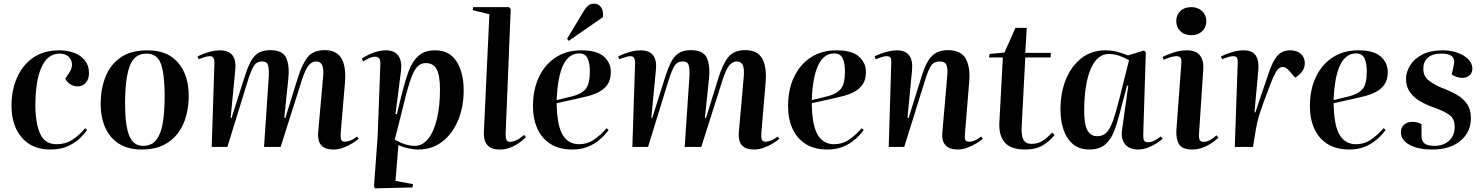

<svg xmlns="http://www.w3.org/2000/svg" viewBox="-20 -806 8132 1053"><path d="M307 -530Q350 -530 387 -516Q424 -502 446 -474Q468 -446 468 -405Q468 -371 450 -351.5Q432 -332 405 -332Q384 -332 365 -344.5Q346 -357 338 -375L358 -404Q377 -432 374.5 -457Q372 -482 353.5 -497Q335 -512 308 -512Q240 -512 207 -436Q174 -360 174 -230Q174 -131 200 -73Q226 -15 290 -15Q339 -15 377 -39.5Q415 -64 447 -103L458 -93Q446 -76 421 -50.5Q396 -25 355 -5.5Q314 14 256 14Q156 14 99.5 -51.5Q43 -117 43 -228Q43 -308 72 -377Q101 -446 159.5 -488Q218 -530 307 -530Z M756 14Q682 14 632 -18Q582 -50 557 -106.5Q532 -163 532 -238Q532 -315 557.5 -382Q583 -449 639.5 -489.5Q696 -530 790 -530Q899 -530 957 -462Q1015 -394 1015 -280Q1015 -223 1001 -170.5Q987 -118 956 -76Q925 -34 876 -10Q827 14 756 14ZM765 -6Q813 -6 838.5 -40.5Q864 -75 873.5 -136.5Q883 -198 883 -280Q883 -397 863 -454.5Q843 -512 783 -512Q717 -512 691.5 -444Q666 -376 666 -236Q666 -119 688.5 -62.5Q711 -6 765 -6Z M1454 -385Q1456 -428 1450 -448.5Q1444 -469 1418 -469Q1388 -469 1373 -446Q1358 -423 1339 -363L1227 0H1141L1156 -460Q1157 -498 1131 -498Q1121 -498 1107 -494Q1093 -490 1070 -481L1063 -496Q1074 -502 1094 -510Q1114 -518 1138.5 -524Q1163 -530 1185 -530Q1235 -530 1255.5 -502Q1276 -474 1270 -420L1245 -160L1250 -159L1318 -374Q1334 -425 1350.5 -460Q1367 -495 1393 -513Q1419 -531 1462 -531Q1530 -531 1549.5 -488.5Q1569 -446 1561 -371L1539 -160L1545 -159L1614 -381Q1637 -455 1667.5 -493Q1698 -531 1761 -531Q1826 -531 1852.5 -486Q1879 -441 1872 -354L1850 -95Q1846 -54 1850.5 -41.5Q1855 -29 1871 -29Q1885 -29 1902 -35.5Q1919 -42 1938 -57L1947 -45Q1935 -34 1912.5 -20Q1890 -6 1862.5 4Q1835 14 1809 14Q1772 14 1753 0.5Q1734 -13 1728.5 -34.5Q1723 -56 1725 -81L1752 -384Q1756 -432 1746 -450.5Q1736 -469 1714 -469Q1692 -469 1673.5 -448.5Q1655 -428 1634 -362L1519 0H1428Z M2066 -454Q2068 -495 2038 -495Q2022 -495 2003.5 -486.5Q1985 -478 1972 -469L1964 -484Q1982 -498 2020.5 -514Q2059 -530 2097 -530Q2144 -530 2165 -500Q2186 -470 2179 -415L2149 -181L2156 -179L2189 -311Q2205 -373 2224 -422.5Q2243 -472 2276.5 -501Q2310 -530 2367 -530Q2445 -530 2484 -469Q2523 -408 2523 -310Q2523 -220 2492.5 -146.5Q2462 -73 2406 -29.5Q2350 14 2273 14Q2247 14 2215 6.5Q2183 -1 2165 -11L2149 186L2245 204L2242 222L2037 227L2031 218L2051 -56ZM2316 -460Q2290 -460 2271.5 -443Q2253 -426 2236 -381Q2219 -336 2199 -254L2145 -40Q2205 -6 2255 -6Q2297 -6 2328 -44.5Q2359 -83 2376 -152.5Q2393 -222 2393 -316Q2393 -391 2375 -425.5Q2357 -460 2316 -460Z M2664 -728 2573 -750 2575 -767H2771L2781 -757L2753 -70Q2753 -48 2758.5 -38Q2764 -28 2778 -28Q2810 -28 2854 -66L2864 -54Q2853 -42 2832 -26Q2811 -10 2782.5 2Q2754 14 2721 14Q2684 14 2664.5 0Q2645 -14 2638.5 -37Q2632 -60 2634 -88Z M3168 -530Q3253 -530 3291.5 -496Q3330 -462 3330 -411Q3330 -368 3311.5 -342Q3293 -316 3263.5 -301Q3234 -286 3200.5 -278Q3167 -270 3137 -263L3033 -240Q3035 -117 3066 -66Q3097 -15 3156 -15Q3200 -15 3236 -39Q3272 -63 3307 -103L3318 -93Q3310 -82 3294.5 -64.5Q3279 -47 3254.5 -29Q3230 -11 3196.5 1.5Q3163 14 3120 14Q3048 14 3000 -16Q2952 -46 2927.5 -100Q2903 -154 2903 -224Q2903 -314 2935.5 -383Q2968 -452 3027.5 -491Q3087 -530 3168 -530ZM3215 -414Q3215 -459 3202.5 -486Q3190 -513 3156 -513Q3043 -513 3033 -257L3119 -278Q3168 -290 3191.5 -317.5Q3215 -345 3215 -414ZM3185 -751Q3195 -767 3207.5 -776.5Q3220 -786 3238 -786Q3261 -786 3275.5 -767.5Q3290 -749 3287 -712L3099 -582L3090 -593Z M3761 -385Q3763 -428 3757 -448.5Q3751 -469 3725 -469Q3695 -469 3680 -446Q3665 -423 3646 -363L3534 0H3448L3463 -460Q3464 -498 3438 -498Q3428 -498 3414 -494Q3400 -490 3377 -481L3370 -496Q3381 -502 3401 -510Q3421 -518 3445.5 -524Q3470 -530 3492 -530Q3542 -530 3562.5 -502Q3583 -474 3577 -420L3552 -160L3557 -159L3625 -374Q3641 -425 3657.5 -460Q3674 -495 3700 -513Q3726 -531 3769 -531Q3837 -531 3856.5 -488.5Q3876 -446 3868 -371L3846 -160L3852 -159L3921 -381Q3944 -455 3974.5 -493Q4005 -531 4068 -531Q4133 -531 4159.5 -486Q4186 -441 4179 -354L4157 -95Q4153 -54 4157.5 -41.5Q4162 -29 4178 -29Q4192 -29 4209 -35.5Q4226 -42 4245 -57L4254 -45Q4242 -34 4219.5 -20Q4197 -6 4169.5 4Q4142 14 4116 14Q4079 14 4060 0.5Q4041 -13 4035.5 -34.5Q4030 -56 4032 -81L4059 -384Q4063 -432 4053 -450.5Q4043 -469 4021 -469Q3999 -469 3980.5 -448.5Q3962 -428 3941 -362L3826 0H3735Z M4567 -530Q4652 -530 4690.5 -496Q4729 -462 4729 -411Q4729 -368 4710.5 -342Q4692 -316 4662.5 -301Q4633 -286 4599.5 -278Q4566 -270 4536 -263L4432 -240Q4434 -117 4465 -66Q4496 -15 4555 -15Q4599 -15 4635 -39Q4671 -63 4706 -103L4717 -93Q4709 -82 4693.5 -64.5Q4678 -47 4653.5 -29Q4629 -11 4595.5 1.5Q4562 14 4519 14Q4447 14 4399 -16Q4351 -46 4326.5 -100Q4302 -154 4302 -224Q4302 -314 4334.5 -383Q4367 -452 4426.5 -491Q4486 -530 4567 -530ZM4614 -414Q4614 -459 4601.5 -486Q4589 -513 4555 -513Q4442 -513 4432 -257L4518 -278Q4567 -290 4590.5 -317.5Q4614 -345 4614 -414Z M5370 -45Q5357 -33 5334.5 -19.5Q5312 -6 5285 4Q5258 14 5233 14Q5186 14 5165 -10Q5144 -34 5148 -78L5175 -389Q5179 -434 5170 -451.5Q5161 -469 5135 -469Q5103 -469 5087.5 -447.5Q5072 -426 5053 -365L4939 0H4854L4868 -460Q4869 -479 4864 -488.5Q4859 -498 4843 -498Q4833 -498 4817.5 -493.5Q4802 -489 4783 -481L4776 -496Q4786 -502 4806.5 -510Q4827 -518 4851.5 -524Q4876 -530 4898 -530Q4946 -530 4966.5 -502Q4987 -474 4982 -421L4957 -160L4963 -159L5033 -382Q5048 -432 5066 -465Q5084 -498 5110.5 -514.5Q5137 -531 5180 -531Q5250 -531 5276.5 -484Q5303 -437 5295 -352L5272 -71Q5270 -49 5274 -39Q5278 -29 5296 -29Q5313 -29 5330.5 -38Q5348 -47 5361 -57Z M5407 -510 5489 -518 5549 -653H5611L5603 -516H5743L5742 -491H5603L5583 -107Q5581 -60 5593.5 -38.5Q5606 -17 5638 -17Q5671 -17 5697 -33Q5723 -49 5750 -79L5764 -66Q5738 -33 5700 -9.5Q5662 14 5602 14Q5525 14 5491 -24Q5457 -62 5461 -136L5480 -491H5404Z M6250 -69Q6249 -47 6254 -36.5Q6259 -26 6277 -26Q6295 -26 6314 -36.5Q6333 -47 6347 -58L6356 -45Q6346 -35 6324.5 -21Q6303 -7 6276 3.5Q6249 14 6221 14Q6173 14 6149.5 -16Q6126 -46 6134 -96L6168 -336L6161 -337L6120 -181Q6107 -129 6089.5 -84.5Q6072 -40 6040.5 -13Q6009 14 5954 14Q5899 14 5864 -16Q5829 -46 5812.5 -95.5Q5796 -145 5796 -206Q5796 -298 5826 -371Q5856 -444 5911 -487Q5966 -530 6043 -530Q6080 -530 6113 -520.5Q6146 -511 6166 -502L6254 -529L6264 -519ZM5998 -59Q6029 -59 6049 -79.5Q6069 -100 6084.5 -145Q6100 -190 6119 -264L6172 -476Q6143 -492 6116 -501Q6089 -510 6062 -510Q5998 -510 5963 -430.5Q5928 -351 5926 -207Q5925 -131 5942 -95Q5959 -59 5998 -59Z M6431 -691Q6431 -724 6453.5 -745.5Q6476 -767 6514 -767Q6549 -767 6572.5 -745Q6596 -723 6596 -690Q6596 -656 6573 -634.5Q6550 -613 6515 -613Q6476 -613 6453.5 -635Q6431 -657 6431 -691ZM6459 -458Q6461 -479 6455 -488.5Q6449 -498 6433 -498Q6407 -498 6362 -478L6356 -494Q6378 -505 6414.5 -517.5Q6451 -530 6490 -530Q6539 -530 6561 -502Q6583 -474 6579 -422L6556 -75Q6554 -50 6559.5 -39Q6565 -28 6581 -28Q6598 -28 6616.5 -38Q6635 -48 6652 -64L6662 -51Q6651 -40 6629.5 -24.5Q6608 -9 6579 2.5Q6550 14 6518 14Q6463 14 6445.5 -16.5Q6428 -47 6432 -97Z M6768 -459Q6769 -478 6764.5 -488Q6760 -498 6744 -498Q6735 -498 6720.5 -494.5Q6706 -491 6683 -481L6676 -496Q6698 -508 6733 -519Q6768 -530 6801 -530Q6849 -530 6867.5 -501Q6886 -472 6881 -420L6860 -190H6865L6936 -400Q6958 -467 6984 -498.5Q7010 -530 7057 -530Q7093 -530 7114.5 -510.5Q7136 -491 7136 -460Q7136 -433 7121 -413.5Q7106 -394 7083 -380L7054 -414Q7033 -439 7016 -439Q7007 -439 6997 -433Q6987 -427 6975 -406.5Q6963 -386 6947 -343Q6925 -287 6911 -248Q6897 -209 6888 -181Q6879 -153 6874 -129.5Q6869 -106 6865 -81L6852 0H6752Z M7429 -530Q7514 -530 7552.5 -496Q7591 -462 7591 -411Q7591 -368 7572.5 -342Q7554 -316 7524.5 -301Q7495 -286 7461.5 -278Q7428 -270 7398 -263L7294 -240Q7296 -117 7327 -66Q7358 -15 7417 -15Q7461 -15 7497 -39Q7533 -63 7568 -103L7579 -93Q7571 -82 7555.5 -64.5Q7540 -47 7515.5 -29Q7491 -11 7457.5 1.5Q7424 14 7381 14Q7309 14 7261 -16Q7213 -46 7188.5 -100Q7164 -154 7164 -224Q7164 -314 7196.5 -383Q7229 -452 7288.5 -491Q7348 -530 7429 -530ZM7476 -414Q7476 -459 7463.5 -486Q7451 -513 7417 -513Q7304 -513 7294 -257L7380 -278Q7429 -290 7452.5 -317.5Q7476 -345 7476 -414Z M7847 -6Q7895 -6 7926.5 -33.5Q7958 -61 7958 -111Q7958 -156 7927.5 -177Q7897 -198 7840 -218Q7802 -231 7768 -251Q7734 -271 7712.5 -301Q7691 -331 7691 -374Q7691 -409 7712.5 -445.5Q7734 -482 7778.5 -506Q7823 -530 7893 -530Q7938 -530 7974.5 -516.5Q8011 -503 8033 -480.5Q8055 -458 8055 -429Q8055 -407 8039.5 -393Q8024 -379 7999 -379Q7982 -379 7967.5 -384.5Q7953 -390 7942 -397L7954 -454Q7965 -512 7887 -512Q7835 -512 7810.5 -489.5Q7786 -467 7786 -429Q7786 -387 7817 -363.5Q7848 -340 7888 -324Q7936 -306 7971.5 -285Q8007 -264 8027 -234Q8047 -204 8047 -158Q8047 -82 7990 -34Q7933 14 7835 14Q7757 14 7710 -12Q7663 -38 7663 -81Q7663 -108 7681.5 -123Q7700 -138 7726 -138Q7753 -138 7776 -125V-61Q7776 -32 7793 -19Q7810 -6 7847 -6Z"/></svg>

Font: Literata 72pt SemiBold
Style: Italic
Weight: 600
Italic angle: -2°
Designer: Latin by Veronika Burian and Jose Scaglione. Greek by Irene Vlachou. Cyrillic by Vera Evstafieva
Foundry: TypeTogether
Version: Version 3.002